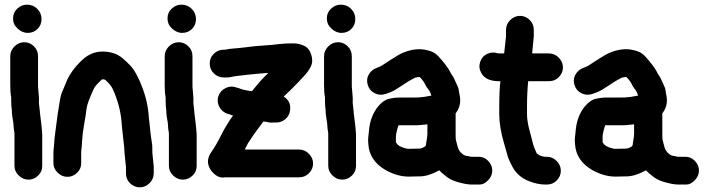

<svg xmlns="http://www.w3.org/2000/svg" viewBox="-20 -724 3040 823"><path d="M158 -184 151 -242V-245L147 -281V-305L144 -341C143 -347 143 -353 143 -359V-483C143 -499 138 -513 126 -525C114 -537 100 -543 84 -543C68 -543 54 -537 42 -525C30 -513 24 -499 24 -483V-359C24 -339 25 -322 28 -307V-291C28 -276 29 -265 30 -259C31 -253 31 -248 31 -243C31 -238 32 -229 34 -217C36 -205 38 -195 38 -188C38 -181 39 -169 42 -153V-13C42 3 48 16 60 28C72 40 86 46 102 46C118 46 132 40 144 28C156 16 161 3 161 -13V-149ZM54 -687C42 -676 36 -662 36 -645C36 -628 42 -614 55 -602C68 -590 82 -583 99 -583C116 -583 130 -589 141 -600C152 -611 158 -625 158 -642C158 -659 152 -674 140 -686C128 -698 113 -704 96 -704C79 -704 66 -698 54 -687Z M507 -141C512 -102 514 -77 514 -65L520 -8V19C520 35 525 49 537 61C549 73 563 79 579 79C595 79 609 73 621 61C633 49 639 35 639 19V-10L633 -70C633 -88 633 -102 631 -113C629 -124 627 -138 625 -155C623 -172 622 -185 621 -194C620 -203 619 -212 618 -220C615 -276 600 -332 574 -387C568 -400 561 -413 553 -425C545 -437 530 -453 507 -473C484 -493 455 -503 419 -503C383 -503 352 -488 324 -459C299 -434 281 -409 269 -384L246 -329C242 -319 238 -304 235 -283C232 -262 229 -245 227 -233L217 -157C215 -144 214 -132 213 -121C212 -110 212 -101 211 -94C210 -87 209 -79 209 -71V-25C209 -9 215 4 227 16C239 28 253 34 269 34C285 34 299 28 311 16C323 4 328 -9 328 -25V-71C328 -73 328 -77 329 -83C330 -89 331 -102 332 -122C333 -142 336 -166 341 -193C346 -220 349 -241 351 -258C353 -275 363 -302 380 -339C385 -351 394 -362 407 -374L415 -382C417 -384 419 -384 423 -384C427 -384 430 -383 432 -381C448 -367 458 -354 464 -341C484 -296 497 -250 501 -202C502 -187 504 -167 507 -141Z M820 -184 813 -242V-245L809 -281V-305L806 -341C805 -347 805 -353 805 -359V-483C805 -499 800 -513 788 -525C776 -537 762 -543 746 -543C730 -543 716 -537 704 -525C692 -513 686 -499 686 -483V-359C686 -339 687 -322 690 -307V-291C690 -276 691 -265 692 -259C693 -253 693 -248 693 -243C693 -238 694 -229 696 -217C698 -205 700 -195 700 -188C700 -181 701 -169 704 -153V-13C704 3 710 16 722 28C734 40 748 46 764 46C780 46 794 40 806 28C818 16 823 3 823 -13V-149ZM716 -687C704 -676 698 -662 698 -645C698 -628 704 -614 717 -602C730 -590 744 -583 761 -583C778 -583 792 -589 803 -600C814 -611 820 -625 820 -642C820 -659 814 -674 802 -686C790 -698 775 -704 758 -704C741 -704 728 -698 716 -687Z M917 -314C911 -299 912 -283 919 -268C926 -253 938 -243 953 -237L964 -234C969 -231 974 -230 979 -229C958 -200 941 -171 927 -143C913 -115 900 -92 887 -74C867 -46 866 -20 885 7C901 28 919 38 938 37C941 36 946 36 951 36H1262C1278 36 1292 31 1304 19C1316 7 1322 -7 1322 -23C1322 -39 1316 -53 1304 -65C1292 -77 1278 -83 1262 -83H1029C1030 -84 1031 -87 1033 -91C1035 -95 1039 -101 1043 -110C1058 -133 1070 -151 1079 -163C1088 -175 1098 -188 1109 -203C1115 -203 1122 -202 1130 -200C1138 -198 1147 -198 1159 -199H1168C1185 -200 1198 -207 1209 -219C1220 -231 1225 -247 1224 -265C1223 -283 1214 -299 1196 -310C1201 -315 1209 -323 1219 -332C1229 -341 1239 -352 1251 -364C1263 -376 1274 -388 1284 -399C1294 -410 1304 -422 1312 -438C1320 -454 1320 -471 1314 -490C1308 -509 1297 -522 1283 -528C1269 -534 1255 -538 1240 -538H1223C1210 -538 1195 -537 1176 -535C1157 -533 1135 -530 1111 -529C1087 -528 1063 -525 1039 -522C1015 -519 995 -517 980 -516C965 -515 953 -513 946 -511H939C922 -511 908 -505 896 -493C884 -481 879 -468 879 -452C879 -436 884 -422 896 -410C908 -398 922 -392 939 -392H946C955 -392 963 -392 971 -394C979 -396 989 -398 1001 -399C1013 -400 1028 -402 1045 -404C1062 -406 1076 -407 1085 -408C1094 -409 1103 -409 1111 -410C1119 -411 1125 -411 1130 -411C1110 -393 1087 -367 1060 -333C1059 -334 1052 -334 1040 -336C1028 -338 1016 -341 1004 -346L993 -349C978 -355 963 -354 948 -347C933 -340 923 -329 917 -314Z M1503 -184 1496 -242V-245L1492 -281V-305L1489 -341C1488 -347 1488 -353 1488 -359V-483C1488 -499 1483 -513 1471 -525C1459 -537 1445 -543 1429 -543C1413 -543 1399 -537 1387 -525C1375 -513 1369 -499 1369 -483V-359C1369 -339 1370 -322 1373 -307V-291C1373 -276 1374 -265 1375 -259C1376 -253 1376 -248 1376 -243C1376 -238 1377 -229 1379 -217C1381 -205 1383 -195 1383 -188C1383 -181 1384 -169 1387 -153V-13C1387 3 1393 16 1405 28C1417 40 1431 46 1447 46C1463 46 1477 40 1489 28C1501 16 1506 3 1506 -13V-149ZM1399 -687C1387 -676 1381 -662 1381 -645C1381 -628 1387 -614 1400 -602C1413 -590 1427 -583 1444 -583C1461 -583 1475 -589 1486 -600C1497 -611 1503 -625 1503 -642C1503 -659 1497 -674 1485 -686C1473 -698 1458 -704 1441 -704C1424 -704 1411 -698 1399 -687Z M1777 -87 1732 -86C1727 -86 1723 -87 1719 -88C1698 -93 1685 -101 1680 -110C1679 -112 1678 -112 1677 -113V-137C1677 -149 1681 -165 1688 -187H1766C1770 -187 1785 -188 1812 -191V-149C1812 -141 1810 -130 1808 -118C1807 -113 1807 -108 1806 -104C1805 -100 1804 -97 1803 -97C1793 -90 1784 -87 1777 -87ZM1780 32C1804 32 1832 23 1863 6C1869 13 1876 19 1885 26C1900 40 1918 49 1937 55C1964 63 1985 67 2001 67H2036C2049 67 2060 61 2072 49C2084 37 2090 23 2090 7C2090 -9 2084 -23 2072 -35C2060 -47 2047 -52 2031 -52H2006C2000 -52 1996 -52 1994 -53C1992 -54 1986 -55 1979 -56C1972 -57 1965 -61 1960 -66C1951 -73 1945 -83 1942 -94C1939 -105 1937 -114 1935 -121C1933 -128 1933 -139 1933 -153V-238C1950 -260 1956 -285 1951 -312C1950 -319 1948 -326 1947 -335C1946 -344 1943 -352 1938 -362C1933 -372 1930 -380 1927 -386C1924 -392 1921 -398 1917 -403C1913 -408 1911 -413 1908 -419C1905 -425 1899 -434 1890 -446C1881 -458 1870 -471 1858 -484C1846 -497 1830 -505 1810 -509C1779 -517 1745 -513 1710 -499C1697 -494 1678 -483 1652 -466L1629 -451C1619 -444 1612 -440 1609 -439L1595 -433C1580 -428 1568 -418 1560 -403C1552 -388 1552 -373 1557 -358C1562 -343 1572 -331 1587 -324C1602 -317 1616 -316 1632 -321C1648 -326 1660 -331 1667 -335C1674 -339 1688 -347 1707 -360C1726 -373 1740 -381 1746 -384C1752 -387 1757 -390 1759 -391C1767 -393 1774 -394 1779 -394C1790 -383 1798 -372 1802 -363C1806 -354 1812 -346 1816 -341C1820 -336 1823 -331 1825 -326C1827 -321 1828 -317 1829 -314C1824 -313 1820 -313 1816 -312C1812 -311 1806 -310 1800 -309C1794 -308 1788 -308 1782 -307C1776 -306 1765 -306 1750 -306H1698C1678 -306 1662 -304 1646 -300C1630 -296 1615 -285 1601 -268C1579 -241 1566 -208 1562 -168C1561 -162 1561 -155 1560 -148C1559 -141 1558 -133 1558 -126C1558 -119 1558 -112 1559 -105C1562 -59 1586 -23 1631 4C1665 23 1698 33 1732 33Z M2141 -495H2116C2098 -501 2083 -500 2068 -493C2053 -486 2043 -474 2038 -458C2033 -442 2034 -428 2042 -413C2055 -388 2080 -376 2119 -376H2125C2122 -353 2120 -316 2120 -265V-235C2120 -198 2127 -155 2141 -108C2144 -99 2147 -88 2151 -73C2155 -58 2158 -48 2161 -41C2164 -34 2168 -27 2172 -18C2188 16 2213 40 2249 53C2274 63 2297 67 2317 67H2324C2340 67 2354 62 2366 50C2378 38 2384 24 2384 8C2384 -8 2378 -22 2366 -34C2354 -46 2340 -52 2324 -52H2317C2313 -52 2308 -53 2301 -55C2294 -57 2289 -60 2287 -62C2285 -64 2282 -65 2281 -66L2277 -75C2271 -87 2267 -99 2264 -110C2262 -120 2257 -138 2250 -164C2243 -190 2239 -214 2239 -235V-265C2239 -309 2241 -346 2244 -376H2333C2349 -376 2363 -381 2375 -393C2387 -405 2393 -419 2393 -435C2393 -451 2387 -465 2375 -477C2363 -489 2349 -495 2333 -495H2261L2268 -567V-596C2268 -612 2263 -626 2251 -638C2239 -650 2225 -656 2209 -656C2193 -656 2179 -650 2167 -638C2155 -626 2149 -612 2149 -596V-567Z M2663 -87 2618 -86C2613 -86 2609 -87 2605 -88C2584 -93 2571 -101 2566 -110C2565 -112 2564 -112 2563 -113V-137C2563 -149 2567 -165 2574 -187H2652C2656 -187 2671 -188 2698 -191V-149C2698 -141 2696 -130 2694 -118C2693 -113 2693 -108 2692 -104C2691 -100 2690 -97 2689 -97C2679 -90 2670 -87 2663 -87ZM2666 32C2690 32 2718 23 2749 6C2755 13 2762 19 2771 26C2786 40 2804 49 2823 55C2850 63 2871 67 2887 67H2922C2935 67 2946 61 2958 49C2970 37 2976 23 2976 7C2976 -9 2970 -23 2958 -35C2946 -47 2933 -52 2917 -52H2892C2886 -52 2882 -52 2880 -53C2878 -54 2872 -55 2865 -56C2858 -57 2851 -61 2846 -66C2837 -73 2831 -83 2828 -94C2825 -105 2823 -114 2821 -121C2819 -128 2819 -139 2819 -153V-238C2836 -260 2842 -285 2837 -312C2836 -319 2834 -326 2833 -335C2832 -344 2829 -352 2824 -362C2819 -372 2816 -380 2813 -386C2810 -392 2807 -398 2803 -403C2799 -408 2797 -413 2794 -419C2791 -425 2785 -434 2776 -446C2767 -458 2756 -471 2744 -484C2732 -497 2716 -505 2696 -509C2665 -517 2631 -513 2596 -499C2583 -494 2564 -483 2538 -466L2515 -451C2505 -444 2498 -440 2495 -439L2481 -433C2466 -428 2454 -418 2446 -403C2438 -388 2438 -373 2443 -358C2448 -343 2458 -331 2473 -324C2488 -317 2502 -316 2518 -321C2534 -326 2546 -331 2553 -335C2560 -339 2574 -347 2593 -360C2612 -373 2626 -381 2632 -384C2638 -387 2643 -390 2645 -391C2653 -393 2660 -394 2665 -394C2676 -383 2684 -372 2688 -363C2692 -354 2698 -346 2702 -341C2706 -336 2709 -331 2711 -326C2713 -321 2714 -317 2715 -314C2710 -313 2706 -313 2702 -312C2698 -311 2692 -310 2686 -309C2680 -308 2674 -308 2668 -307C2662 -306 2651 -306 2636 -306H2584C2564 -306 2548 -304 2532 -300C2516 -296 2501 -285 2487 -268C2465 -241 2452 -208 2448 -168C2447 -162 2447 -155 2446 -148C2445 -141 2444 -133 2444 -126C2444 -119 2444 -112 2445 -105C2448 -59 2472 -23 2517 4C2551 23 2584 33 2618 33Z"/></svg>

Font: AppleStorm
Style: Xbd
Weight: 800
Foundry: Cannot Into Space Fonts
Version: Version 1.01